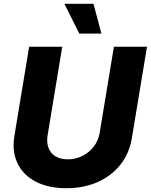

<svg xmlns="http://www.w3.org/2000/svg" viewBox="-20 -971 786 1000"><path d="M325.2 9.3Q231.4 9.3 165.8 -25.1Q100.1 -59.6 70.8 -121.3Q41.5 -183.1 55.2 -264.2L131.8 -727.5H304.2L228 -267.1Q221.7 -229 232.7 -200.4Q243.7 -171.9 269.3 -156.5Q294.9 -141.1 332.5 -141.1Q374.5 -141.1 410.2 -159.4Q445.8 -177.7 469.2 -208.7Q492.7 -239.7 499 -278.3L573.2 -727.5H745.6L667 -252.9Q653.8 -171.9 606.7 -112.8Q559.6 -53.7 487.3 -22.2Q415 9.3 325.2 9.3ZM393.1 -795.9 315.4 -951.2H466.8L508.3 -795.9Z"/></svg>

Font: Inter ExtraBold
Style: Italic
Weight: 800
Italic angle: -9.3988°
Designer: Rasmus Andersson
Foundry: rsms
Version: Version 4.001;git-66647c0bb